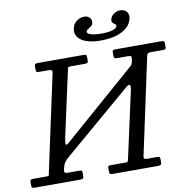

<svg xmlns="http://www.w3.org/2000/svg" viewBox="-139 -1079 1162 1178"><g transform="rotate(-10 442.0 -490.0)"><path d="M686.5 -980.5Q713 -980.5 726.8 -963.8Q740.5 -947 735 -920.5Q725 -873.5 672.2 -846Q619.5 -818.5 540 -818.5Q460 -818.5 419 -846.2Q378 -874 388 -921.5Q393.5 -947.5 414.5 -964Q435.5 -980.5 462 -980.5Q484.5 -980.5 496.8 -967Q509 -953.5 505 -933Q502.5 -921 492.8 -914Q483 -907 473.5 -901.8Q464 -896.5 462 -888.5Q459.5 -876 482.5 -868Q505.5 -860 553 -860Q596 -860 620.5 -868.5Q645 -877 647.5 -888.5Q649.5 -897 642 -902Q634.5 -907 627.8 -913.8Q621 -920.5 623.5 -933Q627.5 -953.5 645.8 -967Q664 -980.5 686.5 -980.5ZM705 -669Q708 -684.5 705 -689.8Q702 -695 686 -695H614.5Q604 -695 600.8 -700Q597.5 -705 597.5 -714.5V-729Q597.5 -742.5 601 -746.2Q604.5 -750 617.5 -750H902.5Q914.5 -750 918.5 -747Q922.5 -744 922.5 -731V-712Q922.5 -701.5 918.5 -698.2Q914.5 -695 903 -695H830Q813.5 -695 809 -691.5Q804.5 -688 801 -672L672.5 -72Q668.5 -55 691 -55H753Q763 -55 767.8 -52.5Q772.5 -50 772.5 -39V-22Q772.5 -6.5 767.2 -3.2Q762 0 747.5 0H467.5Q454 0 450.8 -4Q447.5 -8 447.5 -22V-37Q447.5 -47.5 449.8 -51.2Q452 -55 462 -55H556.5Q571 -55 572.8 -61Q574.5 -67 577.5 -80L665 -478Q673.5 -515 666.2 -519.5Q659 -524 643.5 -511L209.5 -140Q201 -130.5 193.8 -121.2Q186.5 -112 182.5 -95L177.5 -75Q172.5 -55 196.5 -55H271Q281 -55 284.2 -52Q287.5 -49 287.5 -38V-25Q287.5 -8 283.2 -4Q279 0 262.5 0H-17.5Q-30 0 -33.8 -3.5Q-37.5 -7 -37.5 -20V-34Q-37.5 -47.5 -33.8 -51.2Q-30 -55 -17 -55H62Q74 -55 78.2 -57.5Q82.5 -60 82.5 -72L212.5 -675.5Q215 -687 209.8 -691Q204.5 -695 193 -695H130Q117.5 -695 115 -700Q112.5 -705 112.5 -718V-731Q112.5 -743 117 -746.5Q121.5 -750 132.5 -750H417.5Q427.5 -750 432.5 -747.5Q437.5 -745 437.5 -734V-714Q437.5 -702 434 -698.5Q430.5 -695 419 -695H327Q314.5 -695 312.2 -690.8Q310 -686.5 307.5 -673.5L221.5 -280Q213.5 -242 214.8 -230.2Q216 -218.5 236 -236L688.5 -631Q693.5 -636.5 697 -640.8Q700.5 -645 702.5 -656Z"/></g></svg>

Font: Besley
Style: Italic
Weight: 400
Italic angle: -13°
Designer: Owen Earl
Foundry: indestructible type*
Version: Version 4.000; ttfautohint (v1.8.4.7-5d5b)